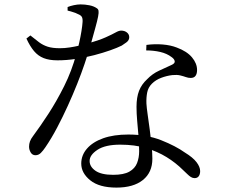

<svg xmlns="http://www.w3.org/2000/svg" viewBox="-20 -808 1040 872"><path d="M509 44Q431 44 390 11Q349 -22 349 -65Q349 -103 375 -133Q401 -163 448.5 -180Q496 -197 563 -197Q647 -197 712.5 -171Q778 -145 820 -115Q856 -93 872.5 -71.5Q889 -50 889 -31Q889 -16 882.5 -7.5Q876 1 864 1Q855 1 847 -4Q839 -9 830.5 -17.5Q822 -26 811 -36Q778 -69 736.5 -94.5Q695 -120 643.5 -135.5Q592 -151 526 -151Q458 -151 422.5 -127.5Q387 -104 387 -77Q387 -51 413.5 -32.5Q440 -14 494 -14Q542 -14 567.5 -28.5Q593 -43 602.5 -67.5Q612 -92 612 -121Q612 -155 609 -190Q606 -225 603 -259Q600 -293 600 -323Q600 -366 611.5 -395.5Q623 -425 648 -448Q672 -473 702.5 -487Q733 -501 759 -513Q775 -520 773.5 -530Q772 -540 759 -549Q738 -565 708 -572Q678 -579 644 -579L645 -604Q682 -609 718.5 -606Q755 -603 783 -592Q829 -575 852 -547.5Q875 -520 875 -490Q875 -473 868 -463.5Q861 -454 846 -454Q835 -454 824 -458Q813 -462 798.5 -465.5Q784 -469 763 -467Q737 -464 712 -454.5Q687 -445 670 -428Q653 -411 648.5 -388Q644 -365 645 -338Q646 -320 650.5 -288.5Q655 -257 660 -220Q665 -183 668.5 -147.5Q672 -112 672 -87Q672 -25 629 9.5Q586 44 509 44ZM141 -103Q127 -103 119.5 -115.5Q112 -128 112 -142Q112 -154 116 -165.5Q120 -177 130 -190Q162 -233 199.5 -290.5Q237 -348 271.5 -417Q306 -486 327 -564Q334 -588 340 -615Q346 -642 350 -667Q354 -692 355 -708Q356 -724 351.5 -731.5Q347 -739 334 -744Q323 -750 310 -753.5Q297 -757 287 -760V-776Q299 -781 315.5 -784.5Q332 -788 346 -788Q366 -788 386 -784Q406 -780 419 -771Q426 -767 427.5 -759Q429 -751 425.5 -732.5Q422 -714 412.5 -680Q403 -646 387 -588Q378 -559 364 -517.5Q350 -476 330.5 -427Q311 -378 288 -327.5Q265 -277 239.5 -228.5Q214 -180 186 -139Q176 -124 165.5 -113.5Q155 -103 141 -103ZM241 -534Q204 -534 178.5 -544Q153 -554 134.5 -576Q116 -598 100 -633L118 -647Q140 -629 157.5 -616Q175 -603 196.5 -596Q218 -589 252 -589Q274 -589 296.5 -592.5Q319 -596 338.5 -600.5Q358 -605 371 -608Q430 -625 460 -638.5Q490 -652 505 -660.5Q520 -669 530 -669Q546 -669 556.5 -660.5Q567 -652 567 -639Q567 -625 554 -615.5Q541 -606 533 -601Q513 -591 480.5 -579.5Q448 -568 408 -557.5Q368 -547 325 -540.5Q282 -534 241 -534Z"/></svg>

Font: Noto Serif SC
Style: Regular
Weight: 400
Designer: Ryoko NISHIZUKA 西塚涼子 (kana & ideographs); Frank Grießhammer (Latin, Greek & Cyrillic); Wenlong ZHANG 张文龙 (bopomofo); San
Foundry: Adobe
Version: Version 2.002-H1;hotconv 1.1.0;makeotfexe 2.6.0